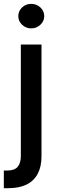

<svg xmlns="http://www.w3.org/2000/svg" viewBox="-38 -774 306 998"><path d="M70.3 -542.5H177.7V38.6Q177.7 92.3 158 129.4Q138.2 166.5 99.9 185.3Q61.5 204.1 5.9 204.1H-18.1V112.3H0.5Q37.6 112.3 54 93Q70.3 73.7 70.3 36.1ZM124 -626.5Q96.7 -626.5 76.9 -645.3Q57.1 -664.1 57.1 -689.9Q57.1 -716.8 76.9 -735.4Q96.7 -753.9 124 -753.9Q151.9 -753.9 171.9 -735.4Q191.9 -716.8 191.9 -689.9Q191.9 -664.1 171.9 -645.3Q151.9 -626.5 124 -626.5Z"/></svg>

Font: Inter 16pt Medium
Style: Regular
Weight: 500
Version: Version 4.001;git-66647c0bb